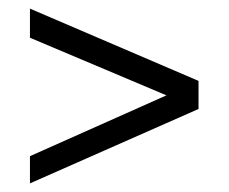

<svg xmlns="http://www.w3.org/2000/svg" viewBox="-20 -511 525 441"><path d="M436 -260.7 48.8 -89.8V-152.3L362.3 -292L48.8 -424.3V-491.2L436 -325.2Z"/></svg>

Font: SengPathom
Style: Regular
Weight: 400
Designer: John M. Durdin
Foundry: Lao Script for Windows
Version: Version 1.300